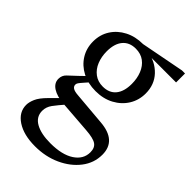

<svg xmlns="http://www.w3.org/2000/svg" viewBox="-247 -668 1016 1016"><g transform="rotate(45 261.5 -160.0)"><path d="M221 257Q136 257 84.5 223Q33 189 33 135Q33 114 44.5 87.5Q56 61 90 27L145 -28L187 -22Q152 18 133.5 43Q115 68 115 97Q115 142 156 165Q197 188 267 188Q354 188 402.5 156Q451 124 451 72Q451 38 429.5 23.5Q408 9 352 5L168 -9Q116 -13 86 -32.5Q56 -52 56 -83Q56 -109 74 -126Q92 -143 120 -169L151 -199H197L167 -165Q151 -147 146 -139.5Q141 -132 141 -125Q141 -112 152.5 -104.5Q164 -97 191 -95L377 -79Q505 -69 505 36Q505 98 466.5 148Q428 198 363.5 227.5Q299 257 221 257ZM241 -176Q184 -176 140 -199Q96 -222 71 -262Q46 -302 46 -353Q46 -404 71.5 -444Q97 -484 141.5 -507Q186 -530 243 -530L289 -520Q355 -509 396.5 -465Q438 -421 438 -355Q438 -305 413 -264.5Q388 -224 343.5 -200Q299 -176 241 -176ZM251 -220Q299 -220 324.5 -251Q350 -282 350 -339Q350 -380 336.5 -413.5Q323 -447 297 -466.5Q271 -486 233 -486Q186 -486 160 -455Q134 -424 134 -367Q134 -327 147.5 -293.5Q161 -260 187.5 -240Q214 -220 251 -220ZM243 -510V-530L487 -577H510V-510Z"/></g></svg>

Font: Hedvig Letters Serif 18pt
Style: Regular
Weight: 400
Designer: Alexander Örn & Tor Weibull
Foundry: Kanon Foundry
Version: Version 1.000